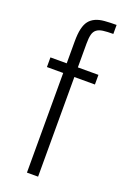

<svg xmlns="http://www.w3.org/2000/svg" viewBox="-145 -792 559 842"><g transform="rotate(20 135.0 -371.5)"><path d="M98 0V-465H22V-510H98V-612Q98 -648 103.5 -671.5Q109 -695 120 -709Q131 -723 148.5 -731Q166 -739 190.5 -741Q215 -743 246 -743V-701Q217 -701 198.5 -698.5Q180 -696 169 -687.5Q158 -679 154 -663Q150 -647 150 -621V-510H246V-465H150V0Z"/></g></svg>

Font: Saira Condensed Light
Style: Regular
Weight: 300
Width: 3
Designer: Hector Gatti with collaboration of the Omnibus-Type team
Foundry: Omnibus-Type
Version: Version 1.101